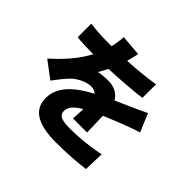

<svg xmlns="http://www.w3.org/2000/svg" viewBox="-196 -1074 1392 1392"><g transform="rotate(45 500.0 -378.0)"><path d="M913 -417 854 -557C811 -536 770 -517 726 -498L618 -450C592 -496 544 -520 485 -520C457 -520 406 -516 386 -510C399 -530 412 -555 425 -581C531 -585 654 -594 747 -606L748 -746C664 -731 569 -723 479 -718C490 -756 497 -787 501 -809L341 -822C339 -788 333 -750 324 -713H285C231 -713 155 -717 105 -725V-585C158 -580 231 -578 272 -578C223 -486 152 -404 58 -320L187 -223C221 -269 250 -305 280 -336C314 -370 376 -403 427 -403C446 -403 467 -398 481 -382C371 -324 252 -241 252 -110C252 23 370 66 534 66C633 66 762 57 823 48L828 -108C740 -89 626 -77 537 -77C443 -77 412 -94 412 -136C412 -176 439 -209 502 -246C501 -208 499 -171 497 -145H641L637 -312C690 -335 739 -354 777 -369C815 -384 878 -407 913 -417Z"/></g></svg>

Font: Noto Sans HK Black
Style: Regular
Weight: 900
Designer: Ryoko NISHIZUKA 西塚涼子 (kana, bopomofo & ideographs); Paul D. Hunt (Latin, Greek & Cyrillic); Sandoll Communications 산돌커뮤니
Foundry: Adobe
Version: Version 2.004;hotconv 1.0.118;makeotfexe 2.5.65603